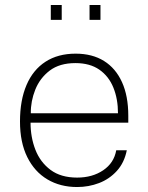

<svg xmlns="http://www.w3.org/2000/svg" viewBox="-20 -743 597 773"><path d="M290.5 10Q222.5 10 170.8 -20.8Q119 -51.5 89.8 -110.5Q60.5 -169.5 60.5 -254Q60.5 -339.5 86.8 -400.8Q113 -462 163.2 -494.5Q213.5 -527 284.5 -527Q351.5 -527 398.8 -497.5Q446 -468 471.2 -412.2Q496.5 -356.5 496.5 -277V-249H103Q103 -190.5 122.5 -140.2Q142 -90 183.5 -59Q225 -28 290.5 -28Q352 -28 395.5 -57.5Q439 -87 448 -138H490.5Q480.5 -88 450.5 -55Q420.5 -22 378.8 -6Q337 10 290.5 10ZM104 -287H455Q455 -344.5 436.5 -390.2Q418 -436 380 -462.5Q342 -489 283.5 -489Q220 -489 180.2 -458.8Q140.5 -428.5 122 -382Q103.5 -335.5 104 -287ZM340.5 -663V-723H384.5V-663ZM184.5 -663V-723H228.5V-663Z"/></svg>

Font: Public Sans Thin Thin
Style: Regular
Weight: 250
Version: Version 2.001